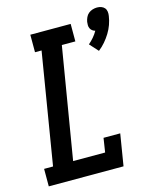

<svg xmlns="http://www.w3.org/2000/svg" viewBox="-117 -856 741 933"><g transform="rotate(-15 254.0 -389.5)"><path d="M417 -573 378 -616Q392 -628 404 -642Q416 -656 425 -672Q417 -674 410.5 -679Q404 -684 400.5 -691.5Q397 -699 397 -707.5Q397 -716 398 -724Q400 -735 405 -746Q410 -757 419 -764.5Q428 -772 439.5 -775.5Q451 -779 462 -779Q473 -779 483 -775.5Q493 -772 499.5 -764.5Q506 -757 507.5 -746Q509 -735 507 -724Q504 -703 496.5 -682Q489 -661 477 -641.5Q465 -622 450 -604.5Q435 -587 417 -573ZM11 0V-88H56L148 -647H115V-735H318V-647H250L157 -88H318L329 -159H413L387 0Z"/></g></svg>

Font: Iosevka Curly Slab SmBdObl
Style: Regular
Weight: 600
Italic angle: -9°
Monospace: yes
Designer: Belleve Invis
Foundry: Belleve Invis
Version: Version 11.0.0; ttfautohint (v1.8.3)